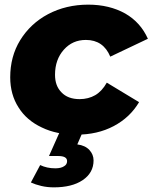

<svg xmlns="http://www.w3.org/2000/svg" viewBox="-20 -571 657 827"><path d="M310 9C253 9 203 -1 160 -22C117 -42 83 -71 60 -108C36 -145 24 -189 24 -238C24 -297 38 -351 67 -398C96 -445 136 -483 187 -510C238 -537 296 -551 360 -551C421 -551 474 -538 519 -513C564 -487 596 -451 617 -404L455 -327C435 -375 400 -399 350 -399C311 -399 280 -385 255 -357C230 -329 217 -293 217 -249C217 -217 226 -192 245 -173C263 -154 289 -144 323 -144C348 -144 371 -150 390 -161C409 -172 426 -190 440 -215L579 -131C553 -87 517 -53 470 -28C423 -3 369 9 310 9ZM212 236C193 236 175 234 158 230C141 226 126 221 113 215L153 140C172 149 193 154 218 154C235 154 247 151 256 145C265 140 269 132 269 123C269 108 256 101 230 101H191L240 -9H339L313 51C336 54 353 62 365 75C377 88 383 103 383 120C383 156 367 184 336 205C305 226 263 236 212 236Z"/></svg>

Font: My Font
Style: Italic
Weight: 500
Designer: Julieta Ulanovsky
Foundry: Julieta Ulanovsky
Version: ""